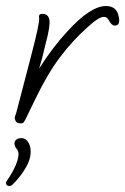

<svg xmlns="http://www.w3.org/2000/svg" viewBox="-37 -385 416 638"><path d="M32 25Q16 25 13 12Q11 6 13.5 0Q16 -6 17 -10L65 -194Q96 -312 93 -325Q90 -339 104 -339Q123 -339 127 -320Q129 -310 125.5 -288Q122 -266 114 -237Q102 -185 93 -157Q115 -192 138.5 -223Q162 -254 188 -282Q264 -365 315 -365Q350 -365 357 -332Q365 -300 344 -300Q334 -300 325 -317Q319 -329 308 -329Q291 -329 251 -292Q206 -252 164 -197Q122 -142 81 -57L47 13Q44 18 41.5 21.5Q39 25 32 25ZM34 74Q46 74 53 82.5Q60 91 63 102Q70 133 51.5 167Q33 201 4 229Q0 233 -6 233Q-15 233 -17 225Q-18 221 -15 217Q-5 203 5 185Q15 167 20.5 149.5Q26 132 24 121Q22 113 17.5 108.5Q13 104 12 98Q9 88 15 81Q21 74 34 74Z"/></svg>

Font: Oooh Baby
Style: Normal
Weight: 400
Designer: Robert E. Leuschke
Foundry: Robert E. Leuschke
Version: Version 1.011; ttfautohint (v1.8.3)